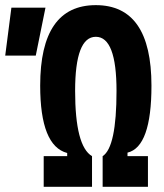

<svg xmlns="http://www.w3.org/2000/svg" viewBox="-29 -723 635 743"><path d="M140.1 0V-118.7H231V-130.9Q126.5 -158.2 126.5 -391.6Q126.5 -703.1 341.8 -703.1Q557.1 -703.1 557.1 -391.6Q557.1 -154.3 464.4 -132.3V-118.7H543.5V0H368.2V-118.7Q421.9 -153.3 421.9 -371.1Q421.9 -580.6 341.8 -580.6Q261.7 -580.6 261.7 -371.1Q261.7 -157.2 327.1 -118.7V0ZM-8.8 -507.8 15.1 -693.4H147L109.4 -507.8Z"/></svg>

Font: Caskaydia Cove
Style: Bold
Weight: 700
Monospace: yes
Designer: Aaron Bell
Foundry: Saja Typeworks
Version: Version 4.300; ttfautohint (v1.8.3)